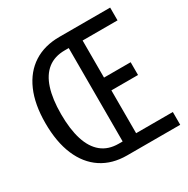

<svg xmlns="http://www.w3.org/2000/svg" viewBox="-151 -790 903 924"><g transform="rotate(-30 300.0 -328.5)"><path d="M296 0Q214 0 155 -39Q96 -78 64.5 -152Q33 -226 33 -331Q33 -435 65 -508Q97 -581 156.5 -619Q216 -657 299 -657H581V-586H387V-380H535V-309H387V-71H591V0ZM289 -69H311V-588H289Q232 -588 194.5 -558.5Q157 -529 138.5 -471.5Q120 -414 120 -331Q120 -247 138.5 -188.5Q157 -130 194.5 -99.5Q232 -69 289 -69Z"/></g></svg>

Font: Source Code Variable
Style: Regular
Weight: 400
Monospace: yes
Designer: Paul D. Hunt, Teo Tuominen
Foundry: Adobe Systems Incorporated
Version: Version 1.010;hotconv 1.0.106;makeotfexe 2.5.65593